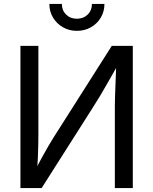

<svg xmlns="http://www.w3.org/2000/svg" viewBox="-20 -962 784 982"><path d="M659.2 0H567.4V-416.5Q567.4 -436 568.4 -469.7Q569.3 -503.4 571.3 -549.1Q573.2 -594.7 575.2 -649.4L590.8 -644Q557.6 -585.4 533.9 -543.9Q510.3 -502.4 492.2 -472.2Q474.1 -441.9 457 -415.5L192.9 0H84.5V-727.5H176.3V-275.9Q176.3 -255.4 175.8 -223.4Q175.3 -191.4 173.6 -153.8Q171.9 -116.2 168 -77.6L155.8 -81.5Q174.3 -119.6 192.9 -153.8Q211.4 -188 227.8 -215.6Q244.1 -243.2 254.9 -260.3L551.8 -727.5H659.2ZM373 -804.2Q334 -804.2 302 -822.5Q270 -840.8 251.2 -872.1Q232.4 -903.3 232.4 -941.9H296.4Q296.4 -908.7 318.1 -887.5Q339.8 -866.2 373 -866.2Q406.7 -866.2 428.5 -887.5Q450.2 -908.7 450.2 -941.9H514.2Q514.2 -903.3 495.6 -872.1Q477.1 -840.8 445.1 -822.5Q413.1 -804.2 373 -804.2Z"/></svg>

Font: Inter 18pt
Style: Regular
Weight: 400
Designer: Rasmus Andersson
Foundry: rsms
Version: Version 4.001;git-66647c0bb